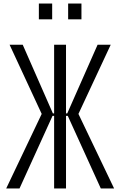

<svg xmlns="http://www.w3.org/2000/svg" viewBox="-20 -1062 677 1082"><path d="M15 0 215 -420 34 -810H108L278 -423H285V-810H352V-423H359L530 -810H604L422 -420L623 0H548L362 -409H352V0H285V-409H276L90 0ZM364 -953V-1042H439V-953ZM199 -953V-1042H274V-953Z"/></svg>

Font: Oswald Light
Style: Regular
Weight: 300
Designer: Vernon Adams
Foundry: Vernon Adams
Version: Version 4.103;gftools[0.9.33.dev8+g029e19f]